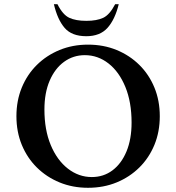

<svg xmlns="http://www.w3.org/2000/svg" viewBox="-20 -882 836 912"><path d="M398 10Q325 10 263 -15.5Q201 -41 155 -86.5Q109 -132 83.5 -194Q58 -256 58 -330Q58 -404 83.5 -466Q109 -528 155 -573.5Q201 -619 263 -644.5Q325 -670 398 -670Q472 -670 534 -644.5Q596 -619 642 -573.5Q688 -528 713.5 -466Q739 -404 739 -330Q739 -256 713.5 -194Q688 -132 642 -86.5Q596 -41 534 -15.5Q472 10 398 10ZM416 -41Q472 -41 514.5 -73Q557 -105 581 -163Q605 -221 605 -300Q605 -397 575.5 -469Q546 -541 495.5 -580.5Q445 -620 383 -620Q328 -620 284.5 -588.5Q241 -557 216 -499Q191 -441 191 -362Q191 -265 221 -193Q251 -121 302.5 -81Q354 -41 416 -41ZM390 -710Q321 -710 287 -749.5Q253 -789 236 -862H253Q278 -812 309 -797.5Q340 -783 390 -783Q440 -783 470.5 -797.5Q501 -812 527 -862H544Q526 -789 490.5 -749.5Q455 -710 390 -710Z"/></svg>

Font: Spectral SC SemiBold
Style: Regular
Weight: 600
Designer: Jean-Baptiste Levee
Foundry: Production Type
Version: Version 2.001